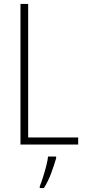

<svg xmlns="http://www.w3.org/2000/svg" viewBox="-20 -734 436 975"><path d="M84 0V-714H123V-36H377V0ZM265 70Q255 105 239.5 146.5Q224 188 203 221H182V212Q189 195 198 167Q207 139 214.5 110Q222 81 224 61H265Z"/></svg>

Font: Noto Sans Lao UI Cond ExtLt
Style: Regular
Weight: 200
Width: 3
Designer: Monotype Design Team
Foundry: Monotype Imaging Inc.
Version: Version 2.000; ttfautohint (v1.8.4.7-5d5b)